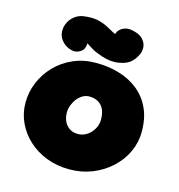

<svg xmlns="http://www.w3.org/2000/svg" viewBox="-104 -784 815 876"><g transform="rotate(15 303.5 -346.0)"><path d="M301 1Q243 1 193.5 -18Q144 -37 107.5 -70.5Q71 -104 50.5 -148Q30 -192 30 -242Q30 -292 49.5 -338.5Q69 -385 104.5 -421.5Q140 -458 188.5 -479Q237 -500 295 -500Q353 -500 404 -485Q455 -470 494 -439Q533 -408 555 -361Q577 -314 577 -250Q577 -200 556 -154.5Q535 -109 497 -74Q459 -39 409 -19Q359 1 301 1ZM297 -165Q314 -165 329.5 -172Q345 -179 357 -192Q369 -205 376 -221Q383 -237 383 -255Q383 -286 373 -305.5Q363 -325 345.5 -334.5Q328 -344 305 -344Q288 -344 273.5 -335.5Q259 -327 248 -313Q237 -299 230.5 -282Q224 -265 224 -247Q224 -223 233 -204.5Q242 -186 258.5 -175.5Q275 -165 297 -165ZM205 -530Q189 -523 173 -526.5Q157 -530 147 -536.5Q137 -543 137 -543Q113 -563 108.5 -587Q104 -611 113 -634Q122 -657 141.5 -672.5Q161 -688 185 -691Q224 -696 250 -690.5Q276 -685 297 -674Q318 -663 342 -650Q345 -650 346.5 -655.5Q348 -661 352 -666Q352 -666 359.5 -673.5Q367 -681 383.5 -686Q400 -691 425 -684Q452 -677 464.5 -664Q477 -651 481 -638.5Q485 -626 484 -617Q483 -608 483 -608Q482 -592 464 -566.5Q446 -541 414 -532Q394 -526 374 -525.5Q354 -525 334.5 -529.5Q315 -534 293 -543Q281 -547 269 -553.5Q257 -560 247.5 -566.5Q238 -573 233 -576Q233 -576 232.5 -567.5Q232 -559 226.5 -548.5Q221 -538 205 -530Z"/></g></svg>

Font: Sour Gummy Black
Style: Regular
Weight: 900
Designer: Stefie Justprince
Foundry: Eifetstype
Version: Version 1.000